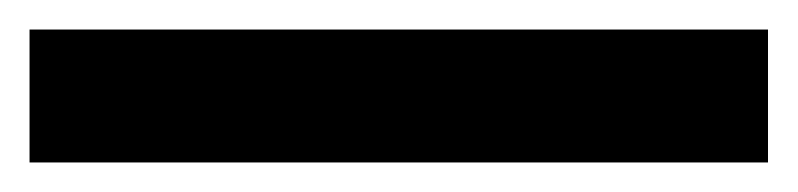

<svg xmlns="http://www.w3.org/2000/svg" viewBox="-20 32 540 130"><path d="M0 142H500V52H0Z"/></svg>

Font: LaHaus Display SemiBold
Style: Regular
Weight: 600
Designer: We are Make, BastardaType, Dalton Maag Ltd
Foundry: BastardaType, Dalton Maag Ltd
Version: Version 3.100;Glyphs 3.3 (3331)